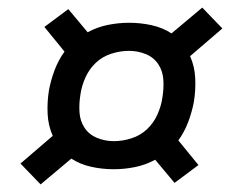

<svg xmlns="http://www.w3.org/2000/svg" viewBox="-20 -593 640 506"><path d="M87 -107 34 -162 119 -235Q107 -262 105.5 -293Q104 -324 109 -355Q114 -382 124 -408.5Q134 -435 150 -457L97 -522L160 -569L211 -508Q237 -522 265 -527.5Q293 -533 320 -533Q351 -533 380 -526.5Q409 -520 432 -505L513 -573L566 -518L481 -445Q493 -418 494.5 -387Q496 -356 491 -325Q486 -298 476 -271.5Q466 -245 450 -223L503 -158L440 -111L389 -172Q363 -158 335 -152.5Q307 -147 280 -147Q249 -147 220 -153.5Q191 -160 168 -175ZM280 -221Q303 -221 326.5 -228.5Q350 -236 367.5 -252.5Q385 -269 395 -291.5Q405 -314 408 -336Q412 -360 410.5 -383Q409 -406 397 -424Q385 -442 364 -450.5Q343 -459 320 -459Q297 -459 273.5 -451.5Q250 -444 232.5 -427.5Q215 -411 205 -388.5Q195 -366 192 -344Q188 -320 189.5 -297Q191 -274 203 -256Q215 -238 236 -229.5Q257 -221 280 -221Z"/></svg>

Font: Iosevka Etoile
Style: Italic
Weight: 400
Italic angle: -9°
Designer: Belleve Invis
Foundry: Belleve Invis
Version: Version 22.1.2; ttfautohint (v1.8.4)